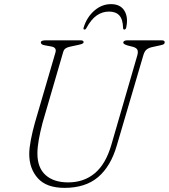

<svg xmlns="http://www.w3.org/2000/svg" viewBox="-20 -895 817 929"><path d="M519 -195 644.5 -627.5Q649 -644.5 644.8 -654Q640.5 -663.5 623 -668.5L599 -674.5Q576.5 -681 576.5 -688.5Q576.5 -700 598 -700H760.5Q777 -700 777 -691Q777 -685 773.2 -681.8Q769.5 -678.5 754.5 -675.5L720 -668Q702 -664.5 690.8 -656.5Q679.5 -648.5 673.5 -627.5L545 -190.5Q516 -90.5 454.8 -38.2Q393.5 14 292.5 14Q205 14 163.2 -32.5Q121.5 -79 121.5 -150Q121.5 -178 129.5 -219.5Q137.5 -261 149 -301.5L248 -640Q256 -665 228.5 -670L198 -675.5Q177.5 -678.5 177.5 -690Q177.5 -700 203 -700H369Q384.5 -700 384.5 -691.5Q384.5 -686.5 378.5 -683.5Q372.5 -680.5 357.5 -677.5L320.5 -669.5Q307 -667 298 -661.2Q289 -655.5 285.5 -642.5L186 -301Q174 -255.5 167.5 -218.2Q161 -181 161 -152.5Q161 -83.5 200.5 -48Q240 -12.5 310 -12.5Q386 -12.5 439 -57Q492 -101.5 519 -195ZM507.5 -839Q475 -839 448 -820.2Q421 -801.5 398.5 -760Q394.5 -752 389 -752Q382 -752 384.5 -761Q399.5 -811 435.8 -843Q472 -875 517 -875Q562.5 -875 582 -843Q601.5 -811 590.5 -761Q588 -752 581.5 -752Q576 -752 575.5 -760Q574.5 -801.5 557.5 -820.2Q540.5 -839 507.5 -839Z"/></svg>

Font: Fraunces 9pt Soft Thin
Style: Italic
Weight: 100
Italic angle: -16°
Version: Version 1.000;[b76b70a41]